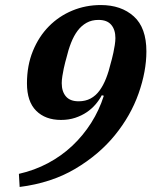

<svg xmlns="http://www.w3.org/2000/svg" viewBox="-20 -730 601 762"><path d="M55 -40Q117 -54 170.5 -82.5Q224 -111 267 -151.5Q310 -192 342 -242.5Q374 -293 392 -350L384 -352Q374 -333 359 -315.5Q344 -298 324 -284.5Q304 -271 278.5 -262.5Q253 -254 222 -254Q160 -254 123.5 -290.5Q87 -327 87 -399Q87 -470 110.5 -527.5Q134 -585 174 -625.5Q214 -666 267 -688Q320 -710 380 -710Q461 -710 511 -665Q561 -620 561 -526Q561 -447 530 -359Q499 -271 436 -193.5Q373 -116 278.5 -60Q184 -4 58 12ZM292 -328Q319 -328 339.5 -339Q360 -350 375 -370.5Q390 -391 401 -419Q412 -447 420 -481Q421 -484 424 -495.5Q427 -507 430 -521Q433 -535 435.5 -551Q438 -567 438 -579Q438 -612 421.5 -631.5Q405 -651 371 -651Q344 -651 323.5 -639.5Q303 -628 288 -608Q273 -588 262 -560Q251 -532 243 -498Q242 -495 239 -483.5Q236 -472 233 -458Q230 -444 227.5 -428Q225 -412 225 -400Q225 -367 241.5 -347.5Q258 -328 292 -328Z"/></svg>

Font: IBM Plex Serif SmBld
Style: Italic
Weight: 600
Italic angle: -14°
Designer: Mike Abbink, Paul van der Laan, Pieter van Rosmalen
Foundry: Bold Monday
Version: Version 3.001